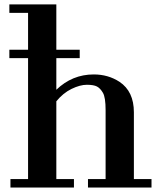

<svg xmlns="http://www.w3.org/2000/svg" viewBox="-20 -842 706 862"><path d="M26.9 -38.1H106V-581.1H22V-618.7H106V-784.2H22V-822.3H232.9V-618.7H337.9V-581.1H232.9V-439Q304.2 -507.8 400.9 -507.8Q465.8 -507.8 516.6 -474.6Q581.1 -431.6 581.1 -337.9V-38.1H660.2V0H375V-38.1H454.1V-347.7Q454.1 -404.8 442.1 -425.3Q430.2 -445.8 415.3 -453.6Q400.4 -461.4 369.9 -461.4Q339.4 -461.4 301.3 -442.9Q263.2 -424.3 232.9 -387.2V-38.1H312V0H26.9Z"/></svg>

Font: Cantata One
Style: Regular
Weight: 400
Designer: Joana Maria Correia da Silva
Foundry: Joana Maria Correia da Silva
Version: Version 1.002